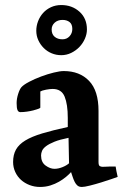

<svg xmlns="http://www.w3.org/2000/svg" viewBox="-20 -730 497 762"><path d="M124 -608Q124 -627 131 -645.5Q138 -664 151 -678.5Q164 -693 182.5 -701.5Q201 -710 223 -710Q266 -710 295.5 -683.5Q325 -657 325 -613Q325 -595 317 -576.5Q309 -558 295 -543.5Q281 -529 262.5 -520Q244 -511 223 -511Q203 -511 185 -518.5Q167 -526 153.5 -539.5Q140 -553 132 -570.5Q124 -588 124 -608ZM185 -613Q185 -594 197 -584Q209 -574 228 -574Q245 -574 256 -586Q267 -598 267 -615Q267 -634 256 -642.5Q245 -651 228 -651Q209 -651 197 -640Q185 -629 185 -613ZM252 -183Q217 -176 196 -167.5Q175 -159 163 -150Q151 -141 147 -131.5Q143 -122 143 -113Q143 -86 161 -73Q179 -60 196 -60Q211 -60 227.5 -66.5Q244 -73 254 -82ZM387 -68Q395 -68 403 -68.5Q411 -69 414 -69H439Q441 -58 442 -51Q443 -44 447 -28Q442 -26 423 -19.5Q404 -13 381.5 -6Q359 1 337 6.5Q315 12 305 12Q294 12 287.5 6.5Q281 1 276.5 -8Q272 -17 268.5 -27.5Q265 -38 262 -47Q254 -38 242 -28Q230 -18 214.5 -9Q199 0 180 6Q161 12 139 12Q117 12 97.5 4.5Q78 -3 63.5 -16Q49 -29 40.5 -47.5Q32 -66 32 -87Q32 -116 43.5 -136.5Q55 -157 80.5 -172.5Q106 -188 147.5 -200.5Q189 -213 249 -226V-262Q249 -316 236.5 -346.5Q224 -377 189 -377Q178 -377 162.5 -374Q147 -371 140 -367V-303Q140 -301 132 -298Q124 -295 112.5 -292Q101 -289 87 -287Q73 -285 61 -285Q53 -285 49.5 -293Q46 -301 46 -321Q46 -338 52 -357Q58 -376 65 -384Q74 -394 96 -405.5Q118 -417 143.5 -426.5Q169 -436 193.5 -442Q218 -448 233 -448Q296 -448 333.5 -409Q371 -370 371 -290V-87Q371 -73 376.5 -70.5Q382 -68 387 -68Z"/></svg>

Font: Lusitana
Style: Bold
Weight: 700
Designer: Ana Paula Megda
Foundry: Ana Paula Megda
Version: Version 1.000; ttfautohint (v1.1) -l 8 -r 50 -G 200 -x 14 -D